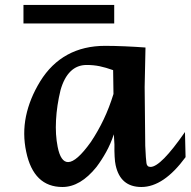

<svg xmlns="http://www.w3.org/2000/svg" viewBox="-20 -747 773 779"><path d="M441.9 -202.1Q428.7 -162.6 410.6 -130.1Q392.6 -97.7 371.6 -69.8Q306.2 11.7 233.4 11.7Q116.2 11.7 86.4 -130.9Q70.8 -203.6 85.4 -275.1Q100.1 -346.7 143.1 -417Q187.5 -488.8 253.7 -524.9Q319.8 -561 406.7 -561Q423.8 -561 444.6 -560.5Q465.3 -560.1 487.1 -559.1Q508.8 -558.1 530.3 -556.9Q551.8 -555.7 570.3 -554.2L566.9 -394V-395L569.3 -155.3Q570.3 -127.4 571.8 -109.6Q573.2 -91.8 574.2 -85Q576.2 -69.8 590.8 -69.8Q632.3 -69.8 730.5 -211.4L732.9 -109.4Q644 11.7 553.7 11.7Q468.3 11.7 449.2 -76.7Q446.3 -89.4 445.1 -111.3Q443.8 -133.3 444.3 -161.1ZM439 -462.4Q409.2 -473.1 384.3 -478.3Q359.4 -483.4 331.5 -483.4Q293 -483.4 266.4 -457.5Q239.7 -431.6 225.6 -381.3Q210.4 -318.8 207.3 -259.5Q204.1 -200.2 213.9 -151.4Q226.1 -89.4 256.3 -89.4Q290.5 -89.4 348.6 -170.9Q377.9 -214.8 400.6 -262.5Q423.3 -310.1 440.4 -365.7ZM443.4 -651.9H75.2V-727.1H443.4Z"/></svg>

Font: IranNastaliq
Style: Regular
Weight: 400
Designer: Hossein Zahedi
Version: Version 1.5